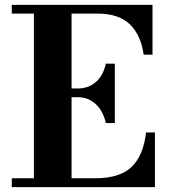

<svg xmlns="http://www.w3.org/2000/svg" viewBox="-20 -770 701 790"><path d="M415.5 -263.5Q404.5 -313.5 373.8 -341.8Q343 -370 301 -370H274.5V-36.5H371Q473 -36.5 521.5 -83.2Q570 -130 581 -225H617.5V0H28.5V-36.5H119.5V-714H28.5V-750H607.5V-545H571Q560 -625.5 514.5 -669.8Q469 -714 381.5 -714H274.5V-406H301Q343 -406 373.8 -432Q404.5 -458 415.5 -508H452.5V-263.5Z"/></svg>

Font: Bodoni* 06pt
Style: Bold
Weight: 700
Version: Version 2.3